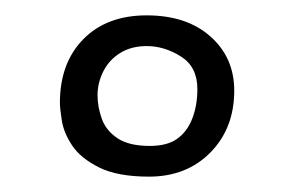

<svg xmlns="http://www.w3.org/2000/svg" viewBox="-20 -727 383 250"><path d="M174 -497Q133 -497 109 -509Q85 -521 74 -537.5Q63 -554 60.5 -570Q58 -586 58 -593Q58 -645 88.5 -676Q119 -707 171 -707Q223 -707 254 -679.5Q285 -652 285 -609Q285 -560 254 -528.5Q223 -497 174 -497ZM175 -537Q198 -537 211 -546.5Q224 -556 230.5 -573Q237 -590 237 -611Q237 -640 215.5 -653.5Q194 -667 171 -667Q151 -667 136.5 -658Q122 -649 114.5 -634Q107 -619 107 -603Q107 -588 112.5 -572.5Q118 -557 133 -547Q148 -537 175 -537Z"/></svg>

Font: Truculenta
Style: Bold
Weight: 700
Designer: Ivan Castro, Eva Sanz & Omnibus-Type Team
Foundry: Omnibus-Type
Version: Version 1.002